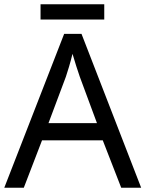

<svg xmlns="http://www.w3.org/2000/svg" viewBox="-20 -875 679 895"><path d="M466 -855H169V-784H466ZM545 0H638L360 -717H279L0 0H91L176 -221H459ZM352 -517 432 -301H206L287 -517C295 -540 308 -583 318 -624C325 -599 346 -533 352 -517Z"/></svg>

Font: Noto Sans EgyptHiero
Style: Regular
Weight: 400
Designer: Monotype Design Team
Foundry: Monotype Imaging Inc.
Version: Version 2.002